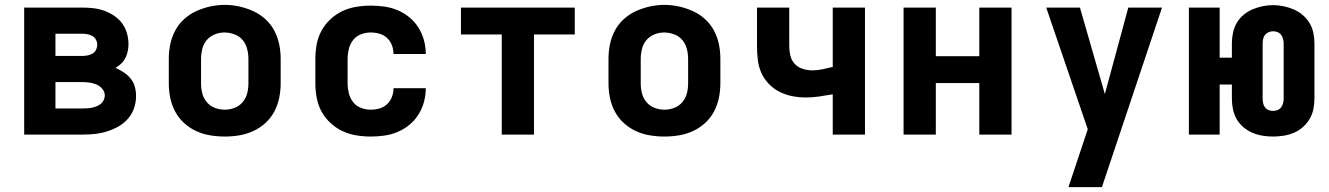

<svg xmlns="http://www.w3.org/2000/svg" viewBox="-20 -551 5440 786"><path d="M79 0V-520H316Q339 -520 361.5 -517.5Q384 -515 405.5 -507.5Q427 -500 446.5 -487Q466 -474 479.5 -456Q493 -438 499.5 -415.5Q506 -393 506 -370Q506 -356 503 -341.5Q500 -327 493.5 -314Q487 -301 476.5 -291Q466 -281 453 -273Q471 -265 487 -254.5Q503 -244 515 -229Q527 -214 532 -195.5Q537 -177 537 -158Q537 -132 528.5 -107.5Q520 -83 503 -64Q486 -45 463.5 -32.5Q441 -20 416.5 -12.5Q392 -5 367 -2.5Q342 0 316 0ZM207 -322H316Q327 -322 338 -324Q349 -326 358.5 -331.5Q368 -337 373 -347Q378 -357 378 -368Q378 -379 372.5 -389Q367 -399 357.5 -404Q348 -409 337.5 -411Q327 -413 316 -413H207ZM207 -107H316Q326 -107 336 -107.5Q346 -108 355.5 -110Q365 -112 374.5 -115.5Q384 -119 392 -125.5Q400 -132 404.5 -141Q409 -150 409 -160Q409 -175 399 -187Q389 -199 375 -205Q361 -211 346 -213Q331 -215 316 -215H207Z M900 8Q870 8 840 3Q810 -2 783 -14.5Q756 -27 733.5 -47.5Q711 -68 697 -94.5Q683 -121 677 -150.5Q671 -180 671 -210V-310Q671 -340 677 -369.5Q683 -399 697 -425.5Q711 -452 733.5 -472.5Q756 -493 783.5 -505.5Q811 -518 840.5 -524.5Q870 -531 900 -531Q930 -531 959.5 -524.5Q989 -518 1016.5 -505.5Q1044 -493 1066.5 -472.5Q1089 -452 1103 -425.5Q1117 -399 1123 -369.5Q1129 -340 1129 -310V-210Q1129 -180 1123 -150.5Q1117 -121 1103 -94.5Q1089 -68 1066.5 -47.5Q1044 -27 1017 -14.5Q990 -2 960 3Q930 8 900 8ZM900 -102Q921 -102 940.5 -109.5Q960 -117 973.5 -133Q987 -149 992 -169Q997 -189 997 -210V-310Q997 -331 991.5 -351.5Q986 -372 973 -387.5Q960 -403 939.5 -410.5Q919 -418 899 -418Q878 -418 858.5 -410Q839 -402 826 -386.5Q813 -371 808 -350.5Q803 -330 803 -310V-210Q803 -189 808 -169Q813 -149 826.5 -133Q840 -117 859.5 -109.5Q879 -102 900 -102Z M1498 8Q1468 8 1438 3Q1408 -2 1381.5 -14.5Q1355 -27 1332.5 -48Q1310 -69 1296 -95Q1282 -121 1276.5 -150.5Q1271 -180 1271 -210V-310Q1271 -340 1276.5 -369.5Q1282 -399 1296 -425Q1310 -451 1332.5 -472Q1355 -493 1381.5 -505.5Q1408 -518 1438 -523Q1468 -528 1498 -528Q1526 -528 1554 -524Q1582 -520 1608 -509Q1634 -498 1656 -480Q1678 -462 1693 -438Q1708 -414 1715.5 -386.5Q1723 -359 1723 -331Q1723 -330 1723 -330Q1723 -330 1723 -330H1591Q1591 -330 1591 -330Q1591 -330 1591 -330Q1591 -348 1584.5 -365.5Q1578 -383 1564.5 -395.5Q1551 -408 1533.5 -413Q1516 -418 1498 -418Q1477 -418 1457.5 -410.5Q1438 -403 1425.5 -387Q1413 -371 1408 -350.5Q1403 -330 1403 -310V-210Q1403 -190 1408 -169.5Q1413 -149 1425.5 -133Q1438 -117 1457.5 -109.5Q1477 -102 1498 -102Q1516 -102 1533.5 -107Q1551 -112 1564.5 -124.5Q1578 -137 1584.5 -154.5Q1591 -172 1591 -190Q1591 -190 1591 -190Q1591 -190 1591 -190H1723Q1723 -190 1723 -190Q1723 -190 1723 -189Q1723 -161 1715.5 -133.5Q1708 -106 1693 -82Q1678 -58 1656 -40Q1634 -22 1608 -11Q1582 0 1554 4Q1526 8 1498 8Z M2034 0V-410H1867V-520H2333V-410H2166V0Z M2700 8Q2670 8 2640 3Q2610 -2 2583 -14.5Q2556 -27 2533.5 -47.5Q2511 -68 2497 -94.5Q2483 -121 2477 -150.5Q2471 -180 2471 -210V-310Q2471 -340 2477 -369.5Q2483 -399 2497 -425.5Q2511 -452 2533.5 -472.5Q2556 -493 2583.5 -505.5Q2611 -518 2640.5 -524.5Q2670 -531 2700 -531Q2730 -531 2759.5 -524.5Q2789 -518 2816.5 -505.5Q2844 -493 2866.5 -472.5Q2889 -452 2903 -425.5Q2917 -399 2923 -369.5Q2929 -340 2929 -310V-210Q2929 -180 2923 -150.5Q2917 -121 2903 -94.5Q2889 -68 2866.5 -47.5Q2844 -27 2817 -14.5Q2790 -2 2760 3Q2730 8 2700 8ZM2700 -102Q2721 -102 2740.5 -109.5Q2760 -117 2773.5 -133Q2787 -149 2792 -169Q2797 -189 2797 -210V-310Q2797 -331 2791.5 -351.5Q2786 -372 2773 -387.5Q2760 -403 2739.5 -410.5Q2719 -418 2699 -418Q2678 -418 2658.5 -410Q2639 -402 2626 -386.5Q2613 -371 2608 -350.5Q2603 -330 2603 -310V-210Q2603 -189 2608 -169Q2613 -149 2626.5 -133Q2640 -117 2659.5 -109.5Q2679 -102 2700 -102Z M3389 0V-165Q3361 -160 3333.5 -156Q3306 -152 3278 -152Q3250 -152 3222.5 -157.5Q3195 -163 3170.5 -175.5Q3146 -188 3126.5 -208.5Q3107 -229 3096 -254.5Q3085 -280 3082 -308Q3079 -336 3079 -363V-520H3211V-363Q3211 -343 3215.5 -323.5Q3220 -304 3233.5 -289.5Q3247 -275 3266.5 -269Q3286 -263 3306 -263Q3327 -263 3347.5 -267.5Q3368 -272 3389 -277V-520H3521V0Z M3679 0V-520H3811V-321H3989V-520H4121V0H3989V-211H3811V0Z M4354 215Q4369 171 4383.5 126.5Q4398 82 4413 38L4433 -22L4263 -520H4401L4503 -166L4599 -520H4737L4491 215Z M5192 8Q5170 8 5148.5 4.5Q5127 1 5107 -7.5Q5087 -16 5070 -30.5Q5053 -45 5042.5 -63.5Q5032 -82 5027.5 -103.5Q5023 -125 5023 -147V-205H4973V0H4847V-520H4973V-315H5023V-373Q5023 -395 5027.5 -416.5Q5032 -438 5042.5 -456.5Q5053 -475 5070 -489.5Q5087 -504 5107 -512.5Q5127 -521 5148.5 -525.5Q5170 -530 5192 -530Q5213 -530 5234.5 -525.5Q5256 -521 5276 -512.5Q5296 -504 5313 -489.5Q5330 -475 5341 -456.5Q5352 -438 5356.5 -416.5Q5361 -395 5361 -373V-147Q5361 -125 5356.5 -103.5Q5352 -82 5341 -63.5Q5330 -45 5313.5 -30.5Q5297 -16 5277 -7.5Q5257 1 5235 4.5Q5213 8 5192 8ZM5192 -97Q5201 -97 5210 -100.5Q5219 -104 5224.5 -111.5Q5230 -119 5232.5 -128.5Q5235 -138 5235 -147V-373Q5235 -382 5232.5 -391.5Q5230 -401 5224.5 -408.5Q5219 -416 5210 -419.5Q5201 -423 5191 -423Q5182 -423 5173 -419Q5164 -415 5158.5 -408Q5153 -401 5151 -391.5Q5149 -382 5149 -373V-147Q5149 -138 5151 -128.5Q5153 -119 5158.5 -111.5Q5164 -104 5173 -100.5Q5182 -97 5192 -97Z"/></svg>

Font: Iosevka Custom XBdEx
Style: Regular
Weight: 800
Width: 7
Monospace: yes
Designer: Belleve Invis
Foundry: Belleve Invis
Version: Version 11.2.4; ttfautohint (v1.8.4)